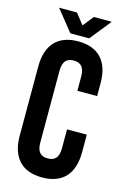

<svg xmlns="http://www.w3.org/2000/svg" viewBox="-129 -908 643 976"><g transform="rotate(15 193.0 -420.0)"><path d="M255 -261V-161C255 -110 233 -93 198 -93C163 -93 141 -110 141 -161V-539C141 -590 163 -608 198 -608C233 -608 255 -590 255 -539V-464H359V-532C359 -645 303 -708 195 -708C87 -708 31 -645 31 -532V-168C31 -55 87 8 195 8C303 8 359 -55 359 -168V-261ZM56 -848 145 -737H244L333 -848H239L194 -792L150 -848Z"/></g></svg>

Font: Bebas Neue
Style: Bold
Weight: 700
Designer: Ryoichi Tsunekawa
Foundry: Ryoichi Tsunekawa
Version: Version 1.300